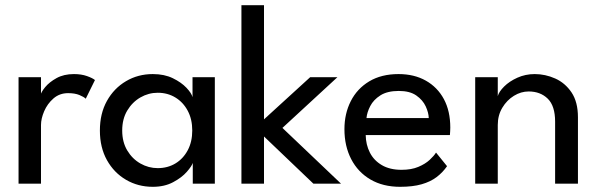

<svg xmlns="http://www.w3.org/2000/svg" viewBox="-20 -708 2309 740"><path d="M138 0H51.5V-410.5H138V-339.5H135.5Q138 -352.5 154 -372Q170 -391.5 198 -407Q226 -422.5 265 -422.5Q293.5 -422.5 315.2 -414.8Q337 -407 346 -399.5L310.5 -327.5Q303.5 -334.5 286 -341.8Q268.5 -349 242.5 -349Q209.5 -349 186 -328.5Q162.5 -308 150.2 -279.2Q138 -250.5 138 -226Z M723 0V-80Q719 -67.5 699.8 -45.5Q680.5 -23.5 647.2 -5.8Q614 12 569 12Q512 12 465.8 -15Q419.5 -42 392.2 -90.8Q365 -139.5 365 -205Q365 -270.5 392.2 -319.2Q419.5 -368 465.8 -395.2Q512 -422.5 569 -422.5Q613.5 -422.5 646.2 -406.5Q679 -390.5 698.8 -369.5Q718.5 -348.5 722 -333.5V-410.5H808V0ZM451 -205Q451 -160.5 470.5 -128Q490 -95.5 521.2 -77.8Q552.5 -60 588 -60Q626 -60 656 -78Q686 -96 703.5 -128.8Q721 -161.5 721 -205Q721 -248.5 703.5 -281.2Q686 -314 656 -332.2Q626 -350.5 588 -350.5Q552.5 -350.5 521.2 -332.5Q490 -314.5 470.5 -282Q451 -249.5 451 -205Z M1175.5 -410.5H1280.5L1068.5 -215L1294.5 0H1188L997.5 -182V0H910.5V-688H997.5V-248Z M1389.5 -187.5Q1390 -150.5 1405.5 -120Q1421 -89.5 1451.8 -71.5Q1482.5 -53.5 1527.5 -53.5Q1565.5 -53.5 1592.2 -64.8Q1619 -76 1636 -91.8Q1653 -107.5 1660.5 -120L1703 -67.5Q1686.5 -43.5 1662.8 -25.5Q1639 -7.5 1605 2.2Q1571 12 1522 12Q1456 12 1407.8 -16.2Q1359.5 -44.5 1333.5 -94.8Q1307.5 -145 1307.5 -210Q1307.5 -270 1332 -318.2Q1356.5 -366.5 1403.2 -394.5Q1450 -422.5 1516 -422.5Q1576.5 -422.5 1621.2 -397.2Q1666 -372 1690.8 -326Q1715.5 -280 1715.5 -216Q1715.5 -212 1715 -201.8Q1714.5 -191.5 1714 -187.5ZM1632.5 -253Q1632 -273.5 1620.8 -298Q1609.5 -322.5 1584.5 -340Q1559.5 -357.5 1517 -357.5Q1473 -357.5 1446.2 -340.5Q1419.5 -323.5 1407 -299.2Q1394.5 -275 1392.5 -253Z M2041 -422.5Q2081.5 -422.5 2119.8 -405.5Q2158 -388.5 2182.8 -351.8Q2207.5 -315 2207.5 -256V0H2119.5V-239Q2119.5 -300 2091 -327.8Q2062.5 -355.5 2017.5 -355.5Q1988 -355.5 1960.8 -338.8Q1933.5 -322 1916 -292.8Q1898.5 -263.5 1898.5 -226.5V0H1811.5V-410.5H1898.5V-337.5Q1903 -354.5 1923 -374.5Q1943 -394.5 1974 -408.5Q2005 -422.5 2041 -422.5Z"/></svg>

Font: League Spartan Thin
Style: Regular
Weight: 400
Version: Version 2.002